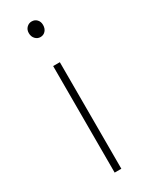

<svg xmlns="http://www.w3.org/2000/svg" viewBox="-180 -708 582 746"><g transform="rotate(-30 111.0 -335.0)"><path d="M96 0V-478H126V0ZM110 -600Q97 -600 87.5 -610Q78 -620 78 -636Q78 -651 87.5 -660.5Q97 -670 110 -670Q124 -670 133 -660.5Q142 -651 142 -636Q142 -620 133 -610Q124 -600 110 -600Z"/></g></svg>

Font: Source Sans 3 VF
Style: Regular
Weight: 200
Designer: Paul D. Hunt
Foundry: Adobe
Version: Version 3.046;hotconv 1.0.118;makeotfexe 2.5.65603